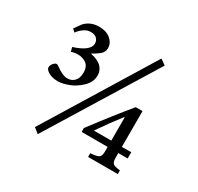

<svg xmlns="http://www.w3.org/2000/svg" viewBox="-147 -827 1060 1030"><g transform="rotate(30 383.5 -312.5)"><path d="M608 -630 202 29 170 4 574 -654ZM235 -489V-487Q277 -479 300 -458Q323 -436 323 -404Q323 -362 289 -330Q254 -297 217 -284Q179 -270 153 -270Q110 -270 84 -291Q68 -304 74 -320Q78 -334 93 -345Q103 -351 114 -343Q158 -309 189 -309Q216 -309 233 -327Q250 -345 250 -381Q250 -415 229 -432Q207 -449 176 -449Q154 -449 135 -442L128 -468Q225 -499 225 -545Q225 -564 211 -577Q198 -588 177 -588Q176 -588 174 -588Q153 -588 133 -574Q112 -559 100 -541L83 -557L113 -599Q147 -635 200 -635H201Q244 -635 271 -613Q298 -590 298 -559Q298 -534 279 -518Q259 -502 235 -489ZM685 -99H627V-72Q627 -43 637 -35Q647 -26 681 -23V0H497V-23Q538 -26 550 -35Q561 -43 561 -72V-99H400V-123Q509 -268 585 -359H627V-137L685 -138ZM561 -138V-282H558Q511 -222 453 -138Z"/></g></svg>

Font: Ponomar
Style: Regular
Weight: 400
Version: Version 1.301; ttfautohint (v1.8.4.7-5d5b)